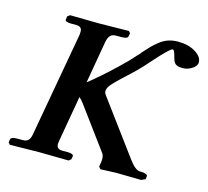

<svg xmlns="http://www.w3.org/2000/svg" viewBox="-97 -770 957 884"><g transform="rotate(15 381.5 -328.0)"><path d="M235.8 -75.2Q233.9 -62.5 233.9 -60.1Q233.9 -35.2 261.2 -35.2H287.1Q299.8 -35.2 307.6 -32Q315.4 -28.8 314.9 -22.9L312 -7.8L300.8 1Q201.2 -1 163.1 -1L21 1L13.2 -7.8L15.1 -22.9Q18.1 -35.2 46.9 -35.2H73.2Q91.3 -35.2 100.1 -45.2Q108.9 -55.2 111.8 -75.2L200.2 -570.8Q201.2 -577.1 201.2 -585.9Q201.2 -610.8 174.8 -610.8H148.9Q136.2 -610.8 127.9 -614Q119.6 -617.2 121.1 -623L123 -638.2L134.8 -647Q233.9 -645 272.9 -645L415 -647L422.9 -638.2L419.9 -623Q418.5 -610.8 389.2 -610.8H362.8Q345.2 -610.8 336.2 -600.8Q327.1 -590.8 323.2 -570.8L288.1 -368.2Q290 -369.6 299.1 -376.7Q308.1 -383.8 314 -389.2Q378.4 -442.4 450.2 -514.2L495.1 -563H494.1Q516.1 -587.9 529.3 -601.3Q542.5 -614.7 562 -629.9Q581.5 -645 602.3 -651.6Q623 -658.2 647 -658.2Q696.8 -658.2 730 -637.7Q763.2 -617.2 763.2 -591.8V-585.9Q759.8 -569.8 739.7 -557.9Q719.7 -545.9 698.2 -545.9Q684.1 -545.9 674.6 -548.6Q665 -551.3 660.2 -557.6Q655.3 -564 653.3 -568.4Q651.4 -572.8 648.9 -582Q648.4 -584 647.5 -587.6Q646.5 -591.3 645.8 -593.5Q645 -595.7 644 -598.9Q643.1 -602.1 642.3 -603.8Q641.6 -605.5 640.6 -607.9Q639.6 -610.4 638.7 -611.8Q637.7 -613.3 636.7 -614.7Q635.7 -616.2 634.5 -616.7Q633.3 -617.2 631.8 -617.2Q620.1 -617.2 551.8 -540Q523.4 -507.3 500 -483.9Q482.9 -466.8 442.9 -430.2Q424.8 -413.1 419.2 -407.5Q413.6 -401.9 402.8 -390.4Q392.1 -378.9 388.2 -371.8Q384.3 -364.7 382.8 -357.9Q380.4 -345.2 388.2 -335L578.1 -78.1Q609.4 -35.2 631.8 -35.2H639.2Q650.4 -35.2 659.4 -31.7Q668.5 -28.3 668 -22.9L666 -7.8L647 1Q564.9 -1 525.9 -1L453.1 2L444.8 -7.8V-11.2Q449.2 -33.2 449.2 -44.9Q449.2 -63 440.9 -73.2L295.9 -270Q283.2 -287.1 273.9 -293.9Z"/></g></svg>

Font: Linux Libertine
Style: Bold Italic
Weight: 700
Italic angle: -11.5°
Designer: Philipp H. Poll
Foundry: Philipp H. Poll
Version: Version 4.0.5